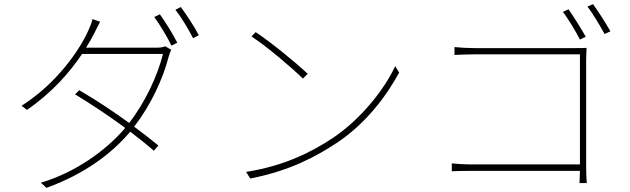

<svg xmlns="http://www.w3.org/2000/svg" viewBox="-20 -860 3040 926"><path d="M751 -791 724 -778C751 -741 788 -680 807 -640L835 -654C813 -698 776 -756 751 -791ZM852 -826 826 -813C855 -776 888 -721 911 -676L939 -690C919 -729 879 -790 852 -826ZM463 -755 426 -768C423 -751 412 -726 407 -715C365 -619 252 -456 84 -350L110 -330C234 -415 318 -514 376 -600H766C741 -498 682 -369 603 -267C526 -323 443 -378 362 -425L342 -405C421 -357 507 -300 584 -243C489 -131 338 -26 177 21L204 46C389 -21 521 -121 608 -225C650 -193 689 -162 722 -133L744 -158C709 -187 669 -218 627 -249C707 -352 766 -480 793 -585C795 -592 801 -611 806 -620L776 -637C766 -632 755 -630 732 -630H395C411 -655 424 -679 435 -700C443 -716 453 -738 463 -755Z M1213 -705 1193 -684C1269 -635 1392 -529 1441 -481L1464 -504C1412 -554 1285 -658 1213 -705ZM1167 -31 1187 1C1380 -37 1504 -105 1603 -170C1744 -263 1844 -397 1905 -510L1886 -541C1834 -429 1721 -285 1583 -193C1490 -132 1359 -61 1167 -31Z M2722 -815 2695 -803C2719 -771 2757 -709 2777 -669L2805 -683C2783 -722 2744 -784 2722 -815ZM2840 -840 2813 -828C2839 -796 2873 -737 2896 -696L2924 -709C2901 -750 2863 -809 2840 -840ZM2159 -72V-34C2180 -35 2214 -36 2257 -36H2777L2775 23H2810C2810 23 2807 -15 2807 -52V-567C2807 -584 2808 -608 2809 -629C2786 -628 2768 -628 2748 -628H2267C2237 -628 2201 -630 2172 -633V-595C2191 -596 2236 -598 2268 -598H2777V-67H2256C2218 -67 2176 -70 2159 -72Z"/></svg>

Font: Harano Aji Gothic KR ExtraLight
Style: Regular
Weight: 250
Foundry: Masamichi Hosoda
Version: HaranoAjiGothicKR-ExtraLight version 20220220;ttx 4.29.1